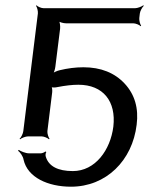

<svg xmlns="http://www.w3.org/2000/svg" viewBox="-20 -515 589 725"><path d="M408 -37C397 51 340 131 255 131C199 131 164 113 153 77C151 72 152 62 155 59L151 57C149 60 139 64 134 64H90C76 64 58 56 51 51L48 54C56 60 67 75 69 88C84 155 161 190 248 190C381 190 480 91 496 -44C504 -106 489 -158 451 -199C413 -240 361 -261 295 -261C265 -261 235 -257 206 -250C196 -248 181 -241 175 -236L179 -233C183 -239 188 -253 189 -263L207 -407C208 -416 206 -433 202 -438L200 -436C204 -431 220 -427 229 -427H483C492 -427 507 -421 511 -416L513 -418C509 -423 505 -438 506 -447L508 -464C509 -473 517 -488 523 -493L521 -495C515 -490 499 -484 490 -484H145C136 -484 122 -490 118 -495L116 -493C120 -488 124 -473 123 -464L68 -20C67 -11 60 4 54 9L56 11C61 6 77 0 86 0H137C146 0 160 6 165 11L167 9C163 4 158 -11 159 -20L177 -166C178 -173 177 -187 173 -190L171 -187C175 -184 189 -184 196 -186C227 -192 253 -195 276 -195C370 -195 419 -132 408 -37Z"/></svg>

Font: Gamestation Storm Oblique 
Style: Italic
Weight: 400
Designer: Jonas Hecksher
Foundry: Jonas Hecksher, Playtypeª, e-types AS
Version: Version 1.003